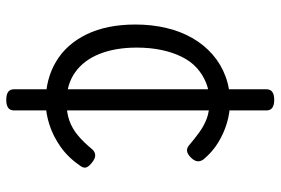

<svg xmlns="http://www.w3.org/2000/svg" viewBox="-158 -576 876 599"><g transform="rotate(90 279.5 -276.0)"><path d="M297 19Q226 19 171.5 -13.5Q117 -46 86.5 -109Q56 -172 56 -261Q56 -313 67 -358.5Q78 -404 99 -440Q120 -476 150 -502Q180 -528 217.5 -542Q255 -556 299 -556Q331 -556 363 -546.5Q395 -537 424.5 -519Q454 -501 477 -473Q484 -463 482.5 -453.5Q481 -444 471 -434Q460 -423 450.5 -422Q441 -421 432 -429Q412 -446 392 -460.5Q372 -475 349.5 -483.5Q327 -492 295 -492Q264 -492 238 -481.5Q212 -471 191.5 -452.5Q171 -434 157 -406Q143 -378 135.5 -342.5Q128 -307 128 -265Q128 -199 147.5 -149.5Q167 -100 205 -73Q243 -46 297 -46Q331 -46 356 -55Q381 -64 402.5 -82Q424 -100 446 -127Q455 -136 465 -135.5Q475 -135 486 -126Q498 -117 501.5 -108.5Q505 -100 497 -89Q471 -51 437.5 -27.5Q404 -4 368 7.5Q332 19 297 19ZM291 142Q258 142 258 118V-670Q258 -694 291 -694Q324 -694 324 -670V118Q324 142 291 142Z"/></g></svg>

Font: Playwrite US Modern Light
Style: Regular
Weight: 300
Designer: Veronika Burian, José Scaglione
Foundry: TypeTogether
Version: Version 1.003